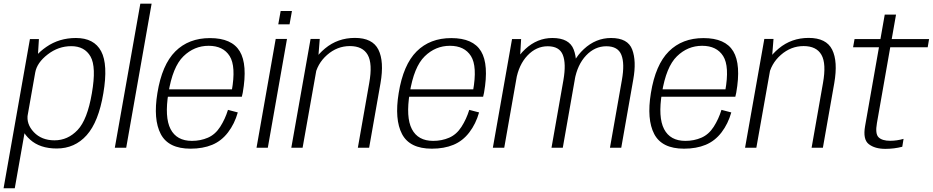

<svg xmlns="http://www.w3.org/2000/svg" viewBox="-64 -805 5082 1046"><path d="M-44.5 220.5H16.5L141.5 -487L148 -592H99ZM245 4Q343.5 4 408.2 -68.5Q473 -141 499 -297Q525.5 -453.5 487 -525.8Q448.5 -598 349.5 -598Q258.5 -598 188.5 -549.5Q118.5 -501 109.5 -452.5L128 -410.5Q137.5 -463.5 195.8 -508.5Q254 -553.5 324 -553.5Q397 -553.5 429.2 -497Q461.5 -440.5 436.5 -297Q412 -153 358.8 -96.8Q305.5 -40.5 233 -40.5Q162.5 -40.5 120.2 -85.2Q78 -130 87.5 -183.5L54.5 -141.5Q46 -93 99.8 -44.5Q153.5 4 245 4Z M561.5 0H623.5L762 -785H700.5Z M974 5 981.5 -37.5Q898.5 -37.5 865.2 -101.8Q832 -166 853.5 -298Q876.5 -441 935.2 -498.2Q994 -555.5 1072.5 -555.5Q1152 -555.5 1187.2 -499.5Q1222.5 -443.5 1198.5 -310L1205.5 -318.5H848.5L841.5 -278H1253.5Q1256.5 -288.5 1258.5 -300Q1285.5 -453.5 1242.2 -525.5Q1199 -597.5 1080 -597.5Q964 -597.5 891.2 -525Q818.5 -452.5 793.5 -298Q770 -154.5 811.8 -74.8Q853.5 5 974 5ZM981.5 -37.5 974 5Q1041 5 1091.8 -16Q1142.5 -37 1178.2 -83.8Q1214 -130.5 1231.5 -192.5L1178 -206.5Q1162.5 -156 1135.5 -114Q1108.5 -72 1068.5 -54.8Q1028.5 -37.5 981.5 -37.5Z M1333.5 0H1395L1499.5 -593H1438ZM1465 -745 1452 -672.5H1513.5L1526.5 -745Z M1523 0H1584.5L1668.5 -473L1678 -593H1628ZM1885.5 0H1947L2009 -352Q2029.5 -470.5 1997.5 -534.5Q1965.5 -598.5 1869.5 -598.5Q1776 -598.5 1706.8 -541Q1637.5 -483.5 1625 -414L1650.5 -386Q1663 -457.5 1718 -505.8Q1773 -554 1842 -554Q1912 -554 1939.2 -506.2Q1966.5 -458.5 1947.5 -352.5Z M2288.5 5 2296 -37.5Q2213 -37.5 2179.8 -101.8Q2146.5 -166 2168 -298Q2191 -441 2249.8 -498.2Q2308.5 -555.5 2387 -555.5Q2466.5 -555.5 2501.8 -499.5Q2537 -443.5 2513 -310L2520 -318.5H2163L2156 -278H2568Q2571 -288.5 2573 -300Q2600 -453.5 2556.8 -525.5Q2513.5 -597.5 2394.5 -597.5Q2278.5 -597.5 2205.8 -525Q2133 -452.5 2108 -298Q2084.5 -154.5 2126.2 -74.8Q2168 5 2288.5 5ZM2296 -37.5 2288.5 5Q2355.5 5 2406.2 -16Q2457 -37 2492.8 -83.8Q2528.5 -130.5 2546 -192.5L2492.5 -206.5Q2477 -156 2450 -114Q2423 -72 2383 -54.8Q2343 -37.5 2296 -37.5Z M2621 0H2683L2769 -488L2775 -592H2725.5ZM2940.5 0H3002L3067.5 -372Q3085.5 -472 3061.5 -535Q3037.5 -598 2945.5 -598Q2863 -598 2797.8 -537.8Q2732.5 -477.5 2717 -389.5L2747.5 -368.5Q2762 -452.5 2809.8 -502.8Q2857.5 -553 2920 -553Q2983.5 -553 3002.2 -506Q3021 -459 3005.5 -369ZM3259 0H3320.5L3386 -372Q3404 -472.5 3380.2 -535.2Q3356.5 -598 3265 -598Q3182 -598 3116.8 -537.5Q3051.5 -477 3036.5 -389.5L3066.5 -368.5Q3081.5 -452.5 3129 -502.8Q3176.5 -553 3239.5 -553Q3302.5 -553 3321.2 -506Q3340 -459 3324 -369Z M3662.5 5 3670 -37.5Q3587 -37.5 3553.8 -101.8Q3520.5 -166 3542 -298Q3565 -441 3623.8 -498.2Q3682.5 -555.5 3761 -555.5Q3840.5 -555.5 3875.8 -499.5Q3911 -443.5 3887 -310L3894 -318.5H3537L3530 -278H3942Q3945 -288.5 3947 -300Q3974 -453.5 3930.8 -525.5Q3887.5 -597.5 3768.5 -597.5Q3652.5 -597.5 3579.8 -525Q3507 -452.5 3482 -298Q3458.5 -154.5 3500.2 -74.8Q3542 5 3662.5 5ZM3670 -37.5 3662.5 5Q3729.5 5 3780.2 -16Q3831 -37 3866.8 -83.8Q3902.5 -130.5 3920 -192.5L3866.5 -206.5Q3851 -156 3824 -114Q3797 -72 3757 -54.8Q3717 -37.5 3670 -37.5Z M3995 0H4056.5L4140.5 -473L4150 -593H4100ZM4357.5 0H4419L4481 -352Q4501.5 -470.5 4469.5 -534.5Q4437.5 -598.5 4341.5 -598.5Q4248 -598.5 4178.8 -541Q4109.5 -483.5 4097 -414L4122.5 -386Q4135 -457.5 4190 -505.8Q4245 -554 4314 -554Q4384 -554 4411.2 -506.2Q4438.5 -458.5 4419.5 -352.5Z M4759.5 6Q4807 6 4851.5 -5.5L4858.5 -48.5Q4822 -38 4785.5 -38Q4742 -38 4722.5 -57Q4703 -76 4713.5 -135L4786 -547.5H4990L4997.5 -592H4794L4817.5 -725.5H4756L4732.5 -592H4591.5L4583.5 -547.5H4724.5L4649 -118.5Q4636 -45.5 4669 -19.8Q4702 6 4759.5 6Z"/></svg>

Font: Anybody UltraCondensed Thin Light
Style: Italic
Weight: 300
Italic angle: -10°
Version: Version 1.111